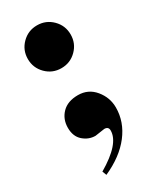

<svg xmlns="http://www.w3.org/2000/svg" viewBox="-163 -519 591 719"><g transform="rotate(-30 132.0 -159.5)"><path d="M128.5 -282Q90 -282 63 -309Q36 -336 36 -374.5Q36 -413 63 -440Q90 -467 128.5 -467Q167 -467 194 -440Q221 -413 221 -374.5Q221 -336 194 -309Q167 -282 128.5 -282ZM153 -5 112 1Q83 1 60 -19Q37 -39 37 -76.5Q37 -114 61.5 -139Q86 -164 130.5 -164Q175 -164 203 -130Q231 -96 231 -53Q231 9 190.5 61.5Q150 114 74 148L67 130Q171 69 171 12Q171 -5 153 -5Z"/></g></svg>

Font: Rozha One
Style: Regular
Weight: 400
Designer: Tim Donaldson, Indian Type Foundry
Foundry: Indian Type Foundry
Version: Version 1.300;PS 1.0;hotconv 1.0.78;makeotf.lib2.5.61930; tt